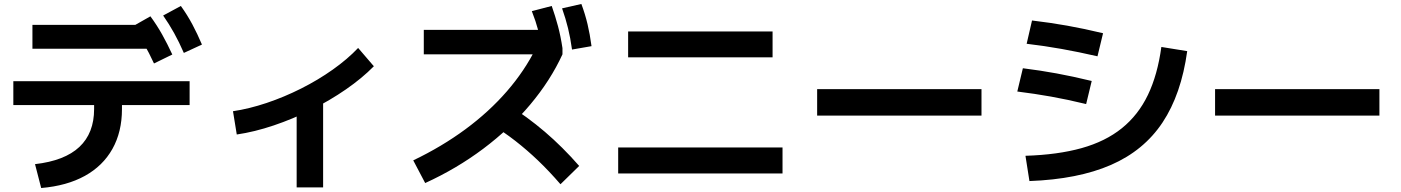

<svg xmlns="http://www.w3.org/2000/svg" viewBox="-20 -875 7040 965"><path d="M156 -50Q305 -67 379 -136.5Q453 -206 453 -327V-347H47V-467H933V-347H593V-327Q593 -212 545 -126.5Q497 -41 406.5 9Q316 59 187 70ZM143 -630V-750H747V-630ZM754 -556Q729 -610 703.5 -654.5Q678 -699 646 -742L736 -793Q769 -748 795 -701.5Q821 -655 846 -601ZM904 -609Q880 -664 855 -709Q830 -754 800 -797L889 -845Q922 -799 947 -752Q972 -705 995 -651Z M1151 -316Q1232 -328 1320 -357.5Q1408 -387 1493.5 -430Q1579 -473 1653 -525.5Q1727 -578 1780 -634L1859 -542Q1800 -482 1719 -426Q1638 -370 1545 -323.5Q1452 -277 1355.5 -244.5Q1259 -212 1170 -199ZM1471 67V-393H1604V67Z M2057 -69Q2201 -138 2319.5 -225.5Q2438 -313 2527.5 -416Q2617 -519 2674 -634L2714 -602H2110V-725H2784L2807 -633V-602Q2747 -471 2645 -349.5Q2543 -228 2409 -127.5Q2275 -27 2117 45ZM2797 51Q2740 -15 2684.5 -68Q2629 -121 2570 -167Q2511 -213 2443 -254L2531 -350Q2630 -288 2718.5 -212.5Q2807 -137 2891 -41ZM2707 -614Q2699 -671 2686 -719.5Q2673 -768 2653 -819L2753 -845Q2771 -794 2784.5 -743.5Q2798 -693 2807 -633ZM2855 -626Q2847 -684 2835 -733Q2823 -782 2805 -833L2902 -855Q2921 -804 2933 -753.5Q2945 -703 2953 -643Z M3087 -3V-134H3913V-3ZM3137 -587V-717H3863V-587Z M4087 -294V-427H4913V-294Z M5134 -92Q5296 -97 5416 -130.5Q5536 -164 5618.5 -230.5Q5701 -297 5749.5 -398Q5798 -499 5817 -639L5947 -618Q5917 -401 5823 -259.5Q5729 -118 5563.5 -46Q5398 26 5154 35ZM5439 -352Q5344 -375 5262.5 -389.5Q5181 -404 5093 -415L5121 -532Q5209 -521 5290.5 -506Q5372 -491 5467 -468ZM5496 -592Q5400 -614 5316 -629Q5232 -644 5140 -655L5167 -772Q5260 -761 5344 -746Q5428 -731 5524 -708Z M6087 -294V-427H6913V-294Z"/></svg>

Font: M PLUS 1
Style: Bold
Weight: 700
Designer: Coji Morishita
Foundry: UNDERFOREST DESIGN
Version: Version 1.001